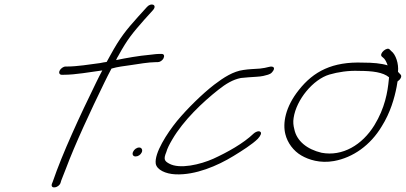

<svg xmlns="http://www.w3.org/2000/svg" viewBox="-20 -740 1769 837"><path d="M240 -432C235 -422 240 -414 249 -414H257C311 -414 371 -426 426 -433C417 -416 408 -399 399 -380C328 -235 252 -71 210 52L206 62C199 86 237 79 244 57L247 47C249 40 257 23 267 -4C307 -111 375 -257 435 -380C445 -401 456 -422 466 -441C493 -449 521 -452 549 -456C581 -461 630 -469 658 -469H667C677 -469 688 -476 693 -486C698 -497 695 -505 684 -505H675C669 -505 654 -504 632 -501C586 -497 529 -487 486 -478C489 -485 492 -491 496 -497C535 -569 559 -597 609 -654L647 -696C667 -719 639 -730 621 -710L582 -667C530 -609 503 -576 461 -499C456 -490 451 -480 445 -470C436 -469 426 -467 416 -465C371 -459 315 -450 273 -450H266C256 -450 244 -441 240 -432Z M560 -78C555 -67 560 -58 571 -58C582 -58 593 -65 598 -76C603 -87 597 -97 587 -97C576 -97 565 -89 560 -78Z M659 -26C664 0 701 18 745 20C832 24 928 -17 998 -60C1034 -82 1080 -111 1104 -135C1115 -147 1123 -161 1114 -166C1107 -171 1092 -164 1086 -158C1040 -114 971 -76 910 -48C854 -23 763 -1 717 -27C697 -38 692 -46 705 -77C709 -92 718 -110 731 -132C780 -216 864 -295 931 -348C965 -375 995 -393 1030 -400C1041 -401 1054 -402 1063 -403C1083 -405 1111 -405 1128 -409C1141 -413 1157 -414 1166 -425C1183 -444 1173 -454 1151 -448C1138 -445 1132 -443 1113 -441C1087 -439 1067 -439 1041 -435C997 -429 956 -403 914 -371C862 -331 796 -266 752 -213C708 -159 652 -72 659 -26Z M1283 -348C1223 -273 1212 -202 1224 -155C1233 -118 1259 -82 1294 -62C1325 -44 1375 -27 1436 -38C1519 -53 1595 -107 1644 -189C1682 -249 1700 -314 1709 -361L1713 -385C1725 -393 1733 -406 1727 -414L1715 -427C1719 -462 1705 -503 1686 -517L1679 -524C1668 -538 1632 -507 1644 -494L1652 -487C1657 -483 1662 -475 1667 -463C1668 -461 1668 -458 1670 -455C1641 -464 1605 -467 1563 -467C1429 -472 1347 -429 1283 -348ZM1260 -226C1272 -306 1345 -394 1416 -415C1453 -426 1501 -433 1544 -431C1604 -431 1650 -425 1676 -403L1675 -393C1670 -339 1658 -269 1612 -194C1559 -108 1473 -57 1382 -74C1318 -89 1273 -126 1263 -177C1259 -192 1257 -208 1260 -226Z"/></svg>

Font: Stray Cat
Style: SuObl
Weight: 400
Version: Version 1.0